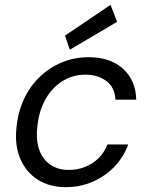

<svg xmlns="http://www.w3.org/2000/svg" viewBox="-20 -760 615 792"><path d="M251 12Q184 12 135.5 -19Q87 -50 63.5 -105.5Q40 -161 48 -234Q54 -298 79 -351.5Q104 -405 144.5 -443.5Q185 -482 236 -503Q287 -524 345 -524Q435 -524 487.5 -476.5Q540 -429 542 -349H456Q454 -399 419 -425.5Q384 -452 332 -452Q282 -452 239.5 -426.5Q197 -401 169 -353Q141 -305 134 -238Q129 -195 136.5 -161Q144 -127 162 -104.5Q180 -82 205.5 -70.5Q231 -59 263 -59Q298 -59 329.5 -71Q361 -83 385.5 -106.5Q410 -130 423 -164H509Q490 -112 452 -72.5Q414 -33 362.5 -10.5Q311 12 251 12ZM268 -555 248 -613 436 -740 463 -670Z"/></svg>

Font: DM Sans 12pt
Style: Italic
Weight: 400
Italic angle: -10°
Version: Version 4.004;gftools[0.9.30]